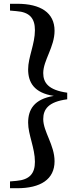

<svg xmlns="http://www.w3.org/2000/svg" viewBox="-20 -819 420 1017"><path d="M336 -328C236 -342 209 -381 209 -432C209 -499 269 -570 269 -656C269 -752 195 -799 71 -799H33V-763L67 -760C137 -755 165 -722 165 -659C165 -586 129 -515 129 -452C129 -383 160 -327 265 -311C160 -294 129 -238 129 -169C129 -106 165 -35 165 38C165 100 137 133 67 139L33 142V178H71C195 178 269 131 269 35C269 -51 209 -122 209 -188C209 -240 236 -280 336 -293Z"/></svg>

Font: Noto Serif CJK TC
Style: Bold
Weight: 700
Designer: Ryoko NISHIZUKA 西塚涼子 (kana & ideographs); Frank Grießhammer (Latin, Greek & Cyrillic); Wenlong ZHANG 张文龙 (bopomofo); San
Foundry: Adobe
Version: Version 2.001;hotconv 1.1.0;makeotfexe 2.6.0